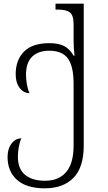

<svg xmlns="http://www.w3.org/2000/svg" viewBox="-20 -780 583 1041"><path d="M21 71Q21 27 42.5 -1.5Q64 -30 96 -30Q87 -12 82 16Q77 44 77 70Q77 136 116 168Q155 200 224 200Q299 200 339 152.5Q379 105 379 10V-325Q379 -421 348 -463Q317 -505 247 -505Q188 -505 154.5 -473Q121 -441 121 -375Q121 -349 126 -321.5Q131 -294 140 -275Q108 -275 86.5 -303.5Q65 -332 65 -377Q65 -455 110.5 -500.5Q156 -546 247 -546Q298 -546 328.5 -530Q359 -514 379 -478H384Q379 -516 379 -568V-649Q379 -697 359 -712.5Q339 -728 294 -728H281V-760H434V10Q434 127 378.5 184Q323 241 223 241Q123 241 72 195Q21 149 21 71Z"/></svg>

Font: Noto Serif Georgian Light
Style: Regular
Weight: 300
Designer: Monotype Design team
Foundry: Monotype Imaging Inc.
Version: Version 1.000